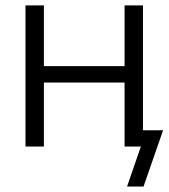

<svg xmlns="http://www.w3.org/2000/svg" viewBox="-20 -541 623 709"><path d="M74.1 0V-521.1H142.1V-296.9H440V-521.1H508V0H440V-236.2H142.1V0ZM449.2 147.7 510.9 -30.9 548.9 0H440V-59.9H582.2L510.1 147.7Z"/></svg>

Font: Raleway Thin
Style: Regular
Weight: 100
Designer: Matt McInerney, Pablo Impallari, Rodrigo Fuenzalida
Foundry: Matt McInerney, Pablo Impallari, Rodrigo Fuenzalida
Version: Version 4.026